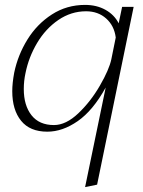

<svg xmlns="http://www.w3.org/2000/svg" viewBox="-20 -527 584 783"><path d="M411 -170Q359 -76 297 -33Q235 10 173 10Q102 10 66 -34.5Q30 -79 30 -155Q30 -188 38 -231Q53 -303 92 -366Q131 -429 191.5 -468Q252 -507 327 -507Q374 -507 410 -487Q446 -467 464 -432L478 -499H525L376 226L327 236ZM434 -285 452 -374Q446 -422 413 -451.5Q380 -481 331 -481Q270 -481 218 -445.5Q166 -410 131.5 -352Q97 -294 84 -229Q77 -197 77 -164Q77 -97 108.5 -57Q140 -17 200 -17Q249 -17 299.5 -65Q350 -113 387.5 -178Q425 -243 434 -285Z"/></svg>

Font: Trirong ExtraLight
Style: Italic
Weight: 275
Italic angle: -12°
Designer: Katatrad Team
Foundry: CadsonDemak
Version: Version 1.003